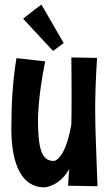

<svg xmlns="http://www.w3.org/2000/svg" viewBox="-20 -797 476 829"><path d="M401 7C396 -148 391 -226 391 -320C391 -381 393 -448 399 -547L288 -549C289 -480 289 -426 289 -379C289 -335 289 -298 288 -260C261 -102 212 -102 212 -102C157 -102 144 -161 144 -285C144 -285 144 -378 175 -532L51 -546C35 -449 29 -348 29 -241C29 -88 74 12 171 12C171 12 235 10 279 -67C277 -45 275 -21 274 5ZM159 -777C126 -754 80 -716 80 -716L209 -577L255 -611Z"/></svg>

Font: Rum Raisin
Style: Regular
Weight: 400
Designer: Astigmatic (AOETI)
Foundry: Astigmatic (AOETI)
Version: Version 1.000